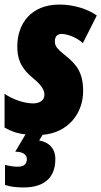

<svg xmlns="http://www.w3.org/2000/svg" viewBox="-22 -583 445 843"><path d="M82 240C158 240 221 209 221 115C221 67 190 40 150 34L165 9C278 0 343 -86 343 -183C343 -262 316 -298 268 -337C222 -373 219 -384 219 -403C219 -423 230 -434 249 -434C268 -434 309 -423 342 -394L403 -515C364 -543 302 -563 239 -563C116 -563 54 -481 54 -379C54 -333 63 -289 123 -240C167 -204 173 -183 173 -166C173 -141 150 -129 123 -129C88 -129 38 -144 -2 -171V-23C26 -7 52 3 90 7L45 83C78 83 96 96 96 115C96 138 82 149 56 149C37 149 16 145 0 141V229C27 238 54 240 82 240Z"/></svg>

Font: Noto Sans ExtraCondensed Black
Style: Italic
Weight: 900
Width: 2
Italic angle: -12°
Designer: Monotype Design Team
Foundry: Monotype Imaging Inc.
Version: Version 2.013